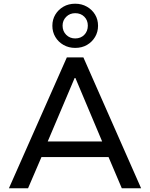

<svg xmlns="http://www.w3.org/2000/svg" viewBox="-20 -1014 808 1034"><path d="M28 0 340 -705H429L740 0H636L551 -200L598 -168H170L217 -200L131 0ZM382 -594 228 -231 203 -252H565L539 -231L386 -594ZM385 -756Q350 -756 322 -772Q294 -788 278 -815Q262 -842 262 -875Q262 -909 278 -935.5Q294 -962 321.5 -978Q349 -994 385 -994Q420 -994 448 -978Q476 -962 492 -935.5Q508 -909 508 -875Q508 -842 492 -815Q476 -788 448.5 -772Q421 -756 385 -756ZM385 -807Q415 -807 434 -826.5Q453 -846 453 -876Q453 -905 434 -924Q415 -943 385 -943Q356 -943 336.5 -923.5Q317 -904 317 -876Q317 -846 336.5 -826.5Q356 -807 385 -807Z"/></svg>

Font: Nunito Sans 12pt ExtraLight 8pt Medium
Style: Regular
Weight: 500
Version: Version 3.101;gftools[0.9.27]